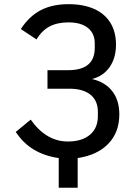

<svg xmlns="http://www.w3.org/2000/svg" viewBox="-20 -750 640 922"><path d="M55.5 -116.5 127.5 -175.5Q201.5 -70.5 306 -70.5Q373.5 -70.5 411.8 -102.8Q450 -135 450 -192V-213Q450 -266.5 414.5 -295.2Q379 -324 313 -324H208V-413H307Q371.5 -413 403.2 -439.8Q435 -466.5 435 -520V-542Q435 -589.5 402 -616Q369 -642.5 309 -642.5Q255 -642.5 217.8 -622.8Q180.5 -603 155.5 -560.5L80 -610.5Q119.5 -671.5 175.2 -700.8Q231 -730 309 -730Q380.5 -730 431.8 -707.2Q483 -684.5 510 -640.8Q537 -597 537 -536Q537 -471.5 506.5 -428Q476 -384.5 422 -370.5Q485 -356 519 -312.2Q553 -268.5 553 -201Q553 -114.5 500.2 -59.8Q447.5 -5 353 9V151.5H262V9Q195 -0.5 143.5 -31Q92 -61.5 55.5 -116.5Z"/></svg>

Font: JuliaMono Medium
Style: Regular
Weight: 500
Monospace: yes
Designer: cormullion
Foundry: corm
Version: Version 0.054; ttfautohint (v1.8.4)